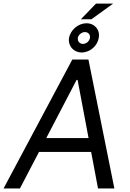

<svg xmlns="http://www.w3.org/2000/svg" viewBox="-40 -1063 736 1083"><path d="M598 -1042.6H501.4L416.2 -954.5H475.9ZM420.5 -767C467.3 -767 509.9 -804 517 -849.4C525.6 -894.9 494.3 -931.8 447.4 -931.8C402 -931.8 358 -894.9 349.4 -849.4C342.3 -804 375 -767 420.5 -767ZM399.1 -849.4C402 -866.5 420.5 -882.1 438.9 -882.1C458.8 -882.1 470.2 -866.5 467.3 -849.4C464.5 -831 447.4 -815.3 427.6 -815.3C409.1 -815.3 396.3 -831 399.1 -849.4ZM512.8 0H605.1L458.8 -727.3H367.9L-19.9 0H72.4L180 -206H474.1ZM220.9 -284.1 392 -612.2H397.7L459.5 -284.1Z"/></svg>

Font: TID UI
Style: Italic
Weight: 400
Italic angle: -9.39999°
Designer: The TID Project Authors
Foundry: Bakken & Bæck
Version: Version 1.001;hotconv 1.0.109;makeotfexe 2.5.65596